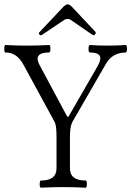

<svg xmlns="http://www.w3.org/2000/svg" viewBox="-31 -877 615 900"><path d="M165 -712.9Q163.6 -711.9 161.6 -711.7Q159.7 -711.4 158.2 -712.2Q156.7 -712.9 155.3 -713.9Q153.8 -714.8 152.8 -716.3Q151.9 -717.8 151.4 -719.2Q150.9 -720.7 151.4 -722.4Q151.9 -724.1 152.8 -725.1L268.1 -847.2Q279.3 -856.9 286.1 -856.9Q293 -856.9 304.2 -847.2L416 -728Q420.4 -723.1 414.8 -716.1Q409.2 -709 403.8 -712.9L299.8 -784.2Q294.4 -788.1 286.1 -788.1Q277.3 -788.1 271 -784.2ZM161.1 2.9Q154.8 2.9 155 -13.9Q155.3 -30.8 161.1 -30.8Q233.9 -30.8 233.9 -87.9V-237.8Q233.9 -289.1 225.1 -305.2L78.1 -575.2Q47.9 -630.9 -4.9 -630.9Q-11.2 -630.9 -11 -648.4Q-10.7 -666 -4.9 -666Q46.4 -663.1 97.2 -663.1Q147.9 -663.1 199.2 -666Q205.6 -666 205.3 -648.4Q205.1 -630.9 199.2 -630.9Q125 -630.9 152.8 -575.2L284.2 -330.1H290L428.2 -569.8Q445.3 -601.6 435.8 -616.2Q426.3 -630.9 390.1 -630.9Q383.8 -630.9 384 -648.4Q384.3 -666 390.1 -666Q431.6 -663.1 474.1 -663.1Q516.6 -663.1 558.1 -666Q564.5 -666 564.2 -648.4Q564 -630.9 558.1 -630.9Q496.6 -630.9 465.8 -578.1L308.1 -305.2Q296.9 -282.2 296.9 -237.8V-87.9Q296.9 -30.8 370.1 -30.8Q376.5 -30.8 376.2 -13.9Q376 2.9 370.1 2.9Q318.8 0 266.1 0Q212.4 0 161.1 2.9Z"/></svg>

Font: Junicode SmCond Light
Style: Regular
Weight: 300
Width: 4
Designer: Peter S. Baker
Version: Version 2.206